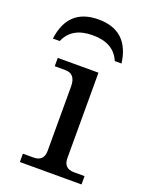

<svg xmlns="http://www.w3.org/2000/svg" viewBox="-136 -777 646 846"><g transform="rotate(20 187.5 -354.5)"><path d="M354.5 0H65.4V-39.1H114.7Q163.6 -39.1 163.6 -87.9V-390.1Q163.6 -449.2 114.7 -449.2H65.4V-488.3H256.3V-87.9Q256.3 -39.1 305.2 -39.1H354.5ZM177.2 -709Q318.4 -709 337.9 -561H306.2Q275.4 -634.8 177.2 -634.8Q79.1 -634.8 48.3 -561H16.1Q35.6 -709 177.2 -709Z"/></g></svg>

Font: Munson
Style: Regular
Weight: 400
Designer: Paul James MIller
Foundry: High-Logic / Made with FontCreator
Version: Version 2.10;May 5, 2019;FontCreator 11.5.0.2430 64-bit